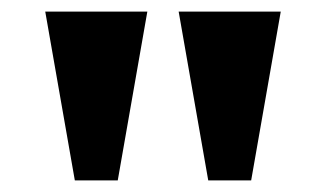

<svg xmlns="http://www.w3.org/2000/svg" viewBox="-20 -819 562 331"><path d="M288 -799H464L413 -508H339ZM58 -799H234L183 -508H109Z"/></svg>

Font: Noto Serif Sinhala ExtraBold
Style: Regular
Weight: 800
Designer: Jelle Bosma - Monotype Design Team
Foundry: Monotype Imaging Inc.
Version: Version 2.007; ttfautohint (v1.8.4.7-5d5b)